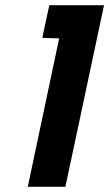

<svg xmlns="http://www.w3.org/2000/svg" viewBox="-20 -720 421 740"><path d="M143 -574 208 -572 87 0H232L381 -700H170Z"/></svg>

Font: Advent Pro ExtraBold
Style: Italic
Weight: 800
Italic angle: -12°
Version: Version 3.000